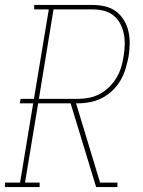

<svg xmlns="http://www.w3.org/2000/svg" viewBox="-57 -755 577 775"><path d="M-37 0V-18H24L77 -338H23L26 -356H80L140 -717H81V-735H318Q343 -735 368 -729Q393 -723 412 -708.5Q431 -694 443.5 -673Q456 -652 461.5 -628Q467 -604 466.5 -578Q466 -552 462 -527Q457 -502 450 -478Q443 -454 430 -431.5Q417 -409 398 -390.5Q379 -372 356 -360Q333 -348 308 -343Q283 -338 259 -338H250L347 -18H417V0H331L228 -338H97L44 -18H103V0ZM259 -356Q281 -356 303.5 -360.5Q326 -365 347 -376.5Q368 -388 385 -405Q402 -422 414 -442.5Q426 -463 432.5 -485Q439 -507 442 -529Q446 -552 446.5 -575Q447 -598 442.5 -619.5Q438 -641 428 -660Q418 -679 401 -692.5Q384 -706 362.5 -711.5Q341 -717 318 -717H159L100 -356Z"/></svg>

Font: Iosevka Slab Thin Oblique
Style: Regular
Weight: 100
Italic angle: -9°
Monospace: yes
Designer: Belleve Invis
Foundry: Belleve Invis
Version: Version 11.1.0; ttfautohint (v1.8.3)